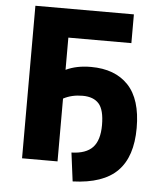

<svg xmlns="http://www.w3.org/2000/svg" viewBox="-56 -778 760 916"><g transform="rotate(5 324.0 -320.5)"><path d="M76.2 0V-730.5H547.9V-592.8H246.1V-438.5Q296.9 -462.9 366.2 -462.9Q481.4 -462.9 544.9 -396Q608.4 -329.1 608.4 -191.4Q608.4 -53.7 540 15.1Q471.7 84 326.2 88.9L308.6 -47.9Q377.9 -49.8 410.2 -84Q442.4 -118.2 442.4 -190.9Q442.4 -263.7 416.5 -293Q390.6 -322.3 338.4 -322.3Q286.1 -322.3 246.1 -300.8V0Z"/></g></svg>

Font: GenEi M Gothic v2 Heavy
Style: Regular
Weight: 800
Version: Version 2.0